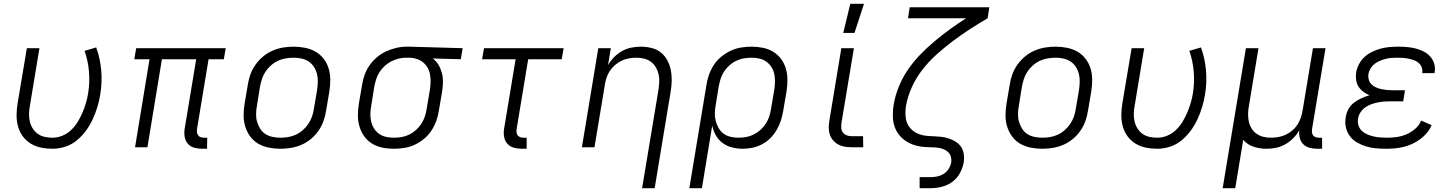

<svg xmlns="http://www.w3.org/2000/svg" viewBox="-20 -773 7640 1008"><path d="M256 8Q225 8 195.5 2Q166 -4 141.5 -19Q117 -34 100 -57Q83 -80 75 -108Q67 -136 67 -166.5Q67 -197 72 -228L121 -520H187L137 -218Q133 -197 132.5 -176Q132 -155 136.5 -135.5Q141 -116 151.5 -99Q162 -82 178 -70.5Q194 -59 214.5 -54.5Q235 -50 256 -50Q282 -50 307.5 -60.5Q333 -71 353.5 -90.5Q374 -110 388.5 -134Q403 -158 413.5 -183Q424 -208 431.5 -233.5Q439 -259 443 -285Q452 -342 447 -398.5Q442 -455 424 -506L485 -524Q506 -467 511.5 -403.5Q517 -340 506 -275Q501 -243 491 -210.5Q481 -178 466.5 -146.5Q452 -115 431 -86.5Q410 -58 382.5 -35.5Q355 -13 321.5 -2.5Q288 8 256 8Z M1042 8Q1020 8 1000 2.5Q980 -3 967 -17.5Q954 -32 950 -52.5Q946 -73 949 -94L1010 -462H830L754 0H689L765 -462H685L695 -520H1165L1155 -462H1075L1014 -94Q1013 -85 1014.5 -76.5Q1016 -68 1021 -61.5Q1026 -55 1034.5 -52.5Q1043 -50 1052 -50H1068L1067 8Z M1452 8Q1421 8 1391 2Q1361 -4 1336 -18.5Q1311 -33 1294 -56Q1277 -79 1268 -107Q1259 -135 1259 -166Q1259 -197 1264 -228L1281 -328Q1285 -355 1294.5 -382Q1304 -409 1321.5 -433.5Q1339 -458 1362 -477Q1385 -496 1412 -507.5Q1439 -519 1466.5 -523.5Q1494 -528 1521 -528Q1552 -528 1582 -522Q1612 -516 1637 -501.5Q1662 -487 1679.5 -464Q1697 -441 1705.5 -413Q1714 -385 1714 -354Q1714 -323 1709 -292L1692 -192Q1688 -165 1678.5 -138Q1669 -111 1652 -86.5Q1635 -62 1612 -43Q1589 -24 1562 -12.5Q1535 -1 1507 3.5Q1479 8 1452 8ZM1452 -50Q1472 -50 1493 -53.5Q1514 -57 1533.5 -66Q1553 -75 1570 -90Q1587 -105 1599 -123Q1611 -141 1618 -161Q1625 -181 1628 -202L1645 -302Q1648 -323 1648.5 -344.5Q1649 -366 1644 -385.5Q1639 -405 1628 -422Q1617 -439 1600.5 -450Q1584 -461 1563.5 -465.5Q1543 -470 1522 -470Q1502 -470 1480.5 -466.5Q1459 -463 1439.5 -454Q1420 -445 1403 -430Q1386 -415 1374 -397Q1362 -379 1355.5 -359Q1349 -339 1345 -318L1329 -218Q1325 -197 1324.5 -175.5Q1324 -154 1329.5 -134.5Q1335 -115 1345.5 -98Q1356 -81 1372.5 -70Q1389 -59 1410 -54.5Q1431 -50 1452 -50Z M2048 8Q2017 8 1987.5 2Q1958 -4 1933.5 -19Q1909 -34 1892.5 -57Q1876 -80 1867.5 -108Q1859 -136 1859 -166.5Q1859 -197 1864 -228L1881 -328Q1885 -355 1894.5 -381Q1904 -407 1920.5 -430.5Q1937 -454 1959.5 -473Q1982 -492 2007.5 -503.5Q2033 -515 2060 -521.5Q2087 -528 2114 -528H2131L2409 -520L2399 -462L2252 -466Q2271 -452 2282.5 -432Q2294 -412 2300 -389Q2306 -366 2305.5 -341.5Q2305 -317 2301 -292L2284 -192Q2280 -165 2270.5 -138.5Q2261 -112 2245 -87.5Q2229 -63 2206 -44Q2183 -25 2157 -13Q2131 -1 2103 3.5Q2075 8 2048 8ZM2048 -50Q2068 -50 2088.5 -53.5Q2109 -57 2128.5 -66.5Q2148 -76 2164.5 -91Q2181 -106 2192.5 -124Q2204 -142 2210.5 -161.5Q2217 -181 2220 -202L2237 -302Q2240 -321 2240.5 -341Q2241 -361 2238 -380Q2235 -399 2226 -415.5Q2217 -432 2203 -444Q2189 -456 2171 -462.5Q2153 -469 2134 -470H2111Q2092 -470 2072 -465Q2052 -460 2033.5 -450.5Q2015 -441 1999.5 -426.5Q1984 -412 1972.5 -394.5Q1961 -377 1955 -357.5Q1949 -338 1945 -318L1929 -218Q1925 -197 1924.5 -176Q1924 -155 1928.5 -135.5Q1933 -116 1943.5 -99Q1954 -82 1970 -70.5Q1986 -59 2006.5 -54.5Q2027 -50 2048 -50Z M2745 8H2719Q2698 8 2678 2.5Q2658 -3 2644.5 -17.5Q2631 -32 2627 -52.5Q2623 -73 2626 -94L2687 -462H2511L2521 -520H2939L2929 -462H2753L2692 -94Q2691 -85 2692 -76.5Q2693 -68 2698.5 -61.5Q2704 -55 2712 -52.5Q2720 -50 2729 -50H2745Z M3351 215 3437 -302Q3440 -322 3441 -343Q3442 -364 3437.5 -383.5Q3433 -403 3423 -420Q3413 -437 3397.5 -448.5Q3382 -460 3362.5 -465Q3343 -470 3322 -470Q3302 -470 3282 -466.5Q3262 -463 3244 -454.5Q3226 -446 3209.5 -432Q3193 -418 3181.5 -400.5Q3170 -383 3164 -364Q3158 -345 3155 -325L3101 0H3035L3121 -520H3187L3172 -431Q3185 -454 3204 -473Q3223 -492 3246 -505Q3269 -518 3294.5 -523Q3320 -528 3344 -528Q3373 -528 3401 -521Q3429 -514 3449.5 -497.5Q3470 -481 3483 -457Q3496 -433 3501.5 -406Q3507 -379 3506.5 -350Q3506 -321 3501 -292L3417 215Z M3599 215 3689 -328Q3693 -355 3702.5 -381.5Q3712 -408 3728 -432.5Q3744 -457 3767.5 -476Q3791 -495 3817 -507Q3843 -519 3870.5 -523.5Q3898 -528 3925 -528Q3956 -528 3985.5 -522Q4015 -516 4039.5 -501Q4064 -486 4081 -463Q4098 -440 4106 -412Q4114 -384 4114 -353.5Q4114 -323 4109 -292L4092 -192Q4088 -167 4080 -141.5Q4072 -116 4058.5 -92.5Q4045 -69 4025.5 -49Q4006 -29 3981.5 -16Q3957 -3 3931 2.5Q3905 8 3880 8Q3850 8 3823 1Q3796 -6 3774 -22Q3752 -38 3738.5 -62Q3725 -86 3719 -113L3665 215ZM3856 -50Q3876 -50 3896.5 -53.5Q3917 -57 3936.5 -66.5Q3956 -76 3972.5 -91Q3989 -106 4000.5 -124Q4012 -142 4018.5 -161.5Q4025 -181 4028 -202L4045 -302Q4048 -323 4048.5 -344Q4049 -365 4045 -384.5Q4041 -404 4030 -421Q4019 -438 4003 -449.5Q3987 -461 3967 -465.5Q3947 -470 3926 -470Q3906 -470 3885 -466.5Q3864 -463 3844.5 -453.5Q3825 -444 3808.5 -429Q3792 -414 3780.5 -396Q3769 -378 3763 -358.5Q3757 -339 3753 -318L3738 -225Q3734 -204 3733 -182Q3732 -160 3737 -140Q3742 -120 3752 -102Q3762 -84 3778 -72Q3794 -60 3814.5 -55Q3835 -50 3856 -50Z M4512 0H4450Q4432 0 4414 -3Q4396 -6 4380.5 -14.5Q4365 -23 4353.5 -36.5Q4342 -50 4336.5 -66.5Q4331 -83 4331 -101.5Q4331 -120 4334 -139L4397 -520H4463L4398 -130Q4396 -116 4396.5 -102.5Q4397 -89 4404.5 -78.5Q4412 -68 4424 -63Q4436 -58 4450 -58H4511ZM4407 -600 4444 -753H4516L4466 -600Z M4808 215V157H4867Q4884 157 4902 153Q4920 149 4935.5 139Q4951 129 4961 112.5Q4971 96 4974 79Q4976 62 4971 47Q4966 32 4954.5 22.5Q4943 13 4927.5 8Q4912 3 4896 1.5Q4880 0 4863.5 0Q4847 0 4830.5 -1.5Q4814 -3 4798.5 -6.5Q4783 -10 4768.5 -15.5Q4754 -21 4741 -29Q4728 -37 4716.5 -47.5Q4705 -58 4696 -70.5Q4687 -83 4681 -97Q4675 -111 4671.5 -126.5Q4668 -142 4667.5 -158Q4667 -174 4668 -190.5Q4669 -207 4672 -224V-225Q4680 -272 4699 -318.5Q4718 -365 4746.5 -407Q4775 -449 4811 -486Q4847 -523 4886 -556Q4925 -589 4966.5 -619Q5008 -649 5052 -677H4747L4756 -735H5174L5165 -677Q5117 -649 5071.5 -619.5Q5026 -590 4982 -557Q4938 -524 4897 -487Q4856 -450 4822.5 -407Q4789 -364 4767 -315Q4745 -266 4736 -215Q4733 -194 4733.5 -172.5Q4734 -151 4740.5 -132Q4747 -113 4761 -98Q4775 -83 4793 -74Q4811 -65 4832 -61.5Q4853 -58 4875 -58H4876Q4898 -57 4919 -55Q4940 -53 4960 -46.5Q4980 -40 4997.5 -29Q5015 -18 5026 -1.5Q5037 15 5040 36Q5043 57 5040 78Q5035 107 5020 135Q5005 163 4980 181.5Q4955 200 4925 207.5Q4895 215 4867 215Z M5452 8Q5421 8 5391 2Q5361 -4 5336 -18.5Q5311 -33 5294 -56Q5277 -79 5268 -107Q5259 -135 5259 -166Q5259 -197 5264 -228L5281 -328Q5285 -355 5294.5 -382Q5304 -409 5321.5 -433.5Q5339 -458 5362 -477Q5385 -496 5412 -507.5Q5439 -519 5466.5 -523.5Q5494 -528 5521 -528Q5552 -528 5582 -522Q5612 -516 5637 -501.5Q5662 -487 5679.5 -464Q5697 -441 5705.5 -413Q5714 -385 5714 -354Q5714 -323 5709 -292L5692 -192Q5688 -165 5678.5 -138Q5669 -111 5652 -86.5Q5635 -62 5612 -43Q5589 -24 5562 -12.5Q5535 -1 5507 3.5Q5479 8 5452 8ZM5452 -50Q5472 -50 5493 -53.5Q5514 -57 5533.5 -66Q5553 -75 5570 -90Q5587 -105 5599 -123Q5611 -141 5618 -161Q5625 -181 5628 -202L5645 -302Q5648 -323 5648.5 -344.5Q5649 -366 5644 -385.5Q5639 -405 5628 -422Q5617 -439 5600.5 -450Q5584 -461 5563.5 -465.5Q5543 -470 5522 -470Q5502 -470 5480.5 -466.5Q5459 -463 5439.5 -454Q5420 -445 5403 -430Q5386 -415 5374 -397Q5362 -379 5355.5 -359Q5349 -339 5345 -318L5329 -218Q5325 -197 5324.5 -175.5Q5324 -154 5329.5 -134.5Q5335 -115 5345.5 -98Q5356 -81 5372.5 -70Q5389 -59 5410 -54.5Q5431 -50 5452 -50Z M6056 8Q6025 8 5995.5 2Q5966 -4 5941.5 -19Q5917 -34 5900 -57Q5883 -80 5875 -108Q5867 -136 5867 -166.5Q5867 -197 5872 -228L5921 -520H5987L5937 -218Q5933 -197 5932.5 -176Q5932 -155 5936.5 -135.5Q5941 -116 5951.5 -99Q5962 -82 5978 -70.5Q5994 -59 6014.5 -54.5Q6035 -50 6056 -50Q6082 -50 6107.5 -60.5Q6133 -71 6153.5 -90.5Q6174 -110 6188.5 -134Q6203 -158 6213.5 -183Q6224 -208 6231.5 -233.5Q6239 -259 6243 -285Q6252 -342 6247 -398.5Q6242 -455 6224 -506L6285 -524Q6306 -467 6311.5 -403.5Q6317 -340 6306 -275Q6301 -243 6291 -210.5Q6281 -178 6266.5 -146.5Q6252 -115 6231 -86.5Q6210 -58 6182.5 -35.5Q6155 -13 6121.5 -2.5Q6088 8 6056 8Z M6399 215 6521 -520H6587L6537 -218Q6533 -198 6532.5 -177Q6532 -156 6536 -136.5Q6540 -117 6550 -100Q6560 -83 6576 -71.5Q6592 -60 6611.5 -55Q6631 -50 6652 -50Q6672 -50 6691.5 -53.5Q6711 -57 6729.5 -65.5Q6748 -74 6764.5 -88Q6781 -102 6792 -119.5Q6803 -137 6809.5 -156Q6816 -175 6819 -195L6873 -520H6939L6868 -94Q6867 -85 6868 -76.5Q6869 -68 6874.5 -61.5Q6880 -55 6888 -52.5Q6896 -50 6905 -50H6921V8H6895Q6874 8 6854.5 2.5Q6835 -3 6822 -16Q6809 -29 6804 -48.5Q6799 -68 6801 -89Q6789 -67 6769.5 -47.5Q6750 -28 6727 -15Q6704 -2 6678.5 3Q6653 8 6629 8Q6593 8 6560.5 -3Q6528 -14 6507 -39L6465 215Z M7256 8Q7229 8 7202.5 5.5Q7176 3 7151.5 -4.5Q7127 -12 7104.5 -25Q7082 -38 7067 -58Q7052 -78 7046 -104Q7040 -130 7045 -157Q7048 -179 7059 -199.5Q7070 -220 7088.5 -234Q7107 -248 7128 -257.5Q7149 -267 7170 -273Q7152 -280 7137 -291.5Q7122 -303 7112 -318.5Q7102 -334 7099.5 -354Q7097 -374 7100 -394Q7104 -416 7115.5 -437.5Q7127 -459 7145 -475Q7163 -491 7185 -501.5Q7207 -512 7229.5 -518Q7252 -524 7275 -526Q7298 -528 7321 -528Q7344 -528 7367 -526Q7390 -524 7412 -518.5Q7434 -513 7453.5 -503Q7473 -493 7487.5 -477.5Q7502 -462 7509 -440.5Q7516 -419 7512 -395L7511 -389H7446L7447 -392Q7449 -407 7443.5 -420.5Q7438 -434 7427.5 -443Q7417 -452 7403 -457Q7389 -462 7375 -465Q7361 -468 7346.5 -469Q7332 -470 7317 -470Q7301 -470 7285.5 -469Q7270 -468 7255 -464Q7240 -460 7225 -454Q7210 -448 7197 -438Q7184 -428 7175.5 -414Q7167 -400 7164 -384Q7162 -369 7166 -354.5Q7170 -340 7180.5 -330Q7191 -320 7204.5 -314Q7218 -308 7232.5 -305Q7247 -302 7262 -300.5Q7277 -299 7293 -299H7356L7347 -241H7284Q7267 -241 7249.5 -240Q7232 -239 7214.5 -235.5Q7197 -232 7180 -226Q7163 -220 7148 -209.5Q7133 -199 7122.5 -183Q7112 -167 7110 -150Q7107 -132 7112 -115Q7117 -98 7129 -86.5Q7141 -75 7157 -68Q7173 -61 7190 -57Q7207 -53 7225 -51.5Q7243 -50 7261 -50Q7287 -50 7312.5 -53.5Q7338 -57 7363 -67.5Q7388 -78 7409.5 -96.5Q7431 -115 7441 -140L7496 -116Q7487 -94 7471 -75Q7455 -56 7435 -41.5Q7415 -27 7393 -17Q7371 -7 7348 -1.5Q7325 4 7302 6Q7279 8 7256 8Z"/></svg>

Font: Iosevka Aile Light
Style: Italic
Weight: 300
Italic angle: -9°
Designer: Belleve Invis
Foundry: Belleve Invis
Version: Version 31.1.0; ttfautohint (v1.8.4)